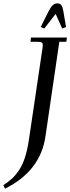

<svg xmlns="http://www.w3.org/2000/svg" viewBox="-95 -926 419 1145"><path d="M-75.2 178.2Q-45.4 159.2 -23.4 138.9Q-1.5 118.7 19 87.9Q39.6 57.1 54 12.7Q68.4 -31.7 77.1 -90.8L158.2 -637.2Q160.2 -650.9 160.2 -655.8Q160.2 -668.5 153.3 -672.6Q146.5 -676.8 127.9 -676.8H86.9L89.8 -702.1H304.2L300.8 -676.8H258.8L175.8 -110.8Q145.5 93.8 -64.9 199.2ZM147.9 -765.1 193.8 -856.9Q207.5 -883.8 219.5 -894.8Q231.4 -905.8 247.1 -905.8Q262.7 -905.8 270.8 -895Q278.8 -884.3 283.2 -856.9L298.8 -765.1L275.9 -755.9L236.8 -842.8L168.9 -755.9Z"/></svg>

Font: Dihjauti S
Style: Bold Italic
Weight: 700
Italic angle: -9°
Designer: T. Christopher White
Version: Version 3.0.0